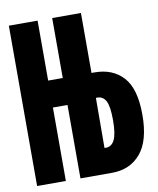

<svg xmlns="http://www.w3.org/2000/svg" viewBox="-81 -778 692 842"><g transform="rotate(-10 265.0 -357.0)"><path d="M16 0V-714H144V-447H209V-714H337V-447H351Q431 -447 478 -395.5Q525 -344 525 -228Q525 -112 477.5 -56Q430 0 350 0H209V-327H144V0ZM336 -113H343Q368 -113 381 -139.5Q394 -166 394 -227Q394 -288 381.5 -312Q369 -336 343 -336H337Z"/></g></svg>

Font: Noto Sans Mono Condensed Black
Style: Regular
Weight: 900
Width: 3
Designer: Monotype Design Team
Foundry: Monotype Imaging Inc.
Version: Version 2.014